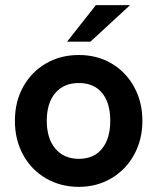

<svg xmlns="http://www.w3.org/2000/svg" viewBox="-20 -717 612 747"><path d="M38 -247Q38 -321 70 -379Q102 -437 158.5 -470Q215 -503 287 -503Q358 -503 414 -470Q470 -437 502 -378.5Q534 -320 534 -247Q534 -174 502 -115.5Q470 -57 413.5 -23.5Q357 10 287 10Q216 10 159 -23Q102 -56 70 -114.5Q38 -173 38 -247ZM409 -247Q409 -317 377 -355.5Q345 -394 287 -394Q228 -394 195 -355Q162 -316 162 -247Q162 -178 195.5 -138.5Q229 -99 287 -99Q345 -99 377 -138.5Q409 -178 409 -247ZM353 -697H486L332 -555H241Z"/></svg>

Font: Hanken Grotesk
Style: Bold
Weight: 700
Designer: Alfredo Marco Pradil
Foundry: Hanken Design Co.
Version: Version 3.014